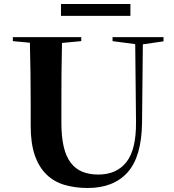

<svg xmlns="http://www.w3.org/2000/svg" viewBox="-20 -925 869 957"><path d="M795 -740V-719L692 -704L688 -314Q686 -144 616 -66Q546 12 417 12Q354 12 301.5 -3.5Q249 -19 211.5 -55.5Q174 -92 153.5 -151Q133 -210 133 -297V-406Q133 -480 132 -555.5Q131 -631 129 -712L44 -720V-740H385V-720L289 -711Q287 -632 286.5 -556.5Q286 -481 286 -406V-312Q286 -243 297.5 -194Q309 -145 332.5 -114Q356 -83 390.5 -69Q425 -55 470 -55Q561 -55 610 -117Q659 -179 658 -316L654 -705L541 -720V-740ZM630 -905V-846H284V-905Z"/></svg>

Font: XinYuGongZhangJiaSongA
Style: Regular
Weight: 900
Designer: XinYuGong
Foundry: Adobe Systems Incorporated
Version: Version 1.00